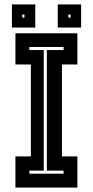

<svg xmlns="http://www.w3.org/2000/svg" viewBox="-20 -851 421 871"><path d="M50 0V-141.5H120V-558.5H50V-700H331V-558.5H261V-141.5H331V0ZM113 -63H268.5V-77H192.5V-624H268.5V-638H113V-624H178.5V-77H113ZM242 -726V-831H348V-726ZM34 -726V-831H140V-726ZM81 -771H91V-785H81ZM290 -771H300V-785H290Z"/></svg>

Font: Tourney Condensed Regular
Style: Bold
Weight: 700
Width: 3
Designer: Tyler Finck
Foundry: Etcetera Type Co
Version: Version 1.010; ttfautohint (v1.8.3)